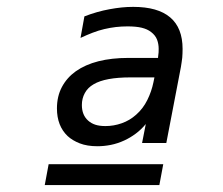

<svg xmlns="http://www.w3.org/2000/svg" viewBox="-20 -762 642 553"><path d="M260.7 -340.8Q231 -340.8 209.7 -349.1Q188.5 -357.4 174.8 -370.1Q144 -399.4 144 -449.7Q144 -484.4 158.2 -511.2Q172.4 -538.1 198.2 -556.6Q252.9 -595.2 350.1 -595.2H435.1Q435.1 -597.2 435.5 -599.6Q436.5 -605 436.8 -611.3Q437 -617.7 437 -621.6Q437 -635.3 432.4 -647.7Q427.7 -660.2 415 -669.9Q404.3 -678.2 388.2 -682.1Q372.1 -686 347.2 -686Q330.1 -686 313.5 -684.1Q296.9 -682.1 280.3 -678.2Q263.7 -674.3 246.6 -667.7Q229.5 -661.1 211.9 -652.8L223.1 -714.8Q259.8 -729 295.4 -735.4Q313.5 -738.8 330.1 -740.5Q346.7 -742.2 363.8 -742.2Q434.6 -742.2 470.2 -711.9Q505.9 -681.6 505.9 -621.1Q505.9 -614.7 505.6 -607.7Q505.4 -600.6 504.9 -595.7Q504.4 -592.3 503.2 -583Q502 -573.7 501 -568.8L459 -350.1H389.2L399.9 -404.8Q387.2 -389.2 371.1 -377.2Q355 -365.2 337.9 -357.4Q318.8 -348.6 299.3 -344.7Q279.8 -340.8 260.7 -340.8ZM283.7 -398.9Q307.6 -398.9 330.6 -407Q353.5 -415 372.1 -431.6Q392.1 -449.2 404.3 -473.9Q416.5 -498.5 421.9 -524.9L424.8 -539.1H356Q283.2 -539.1 250 -519.5Q232.9 -509.8 224.4 -494.1Q215.8 -478.5 215.8 -459.5Q215.8 -430.7 233.9 -414.6Q242.7 -406.7 254.6 -402.8Q266.6 -398.9 283.7 -398.9ZM120.1 -289.1H450.2L439 -229H108.9Z"/></svg>

Font: Hack
Style: Italic
Weight: 400
Italic angle: -11°
Monospace: yes
Designer: Christopher Simpkins
Foundry: Christopher Simpkins
Version: Version 2.019; ttfautohint (v1.4.1) -l 4 -r 80 -G 350 -x 0 -